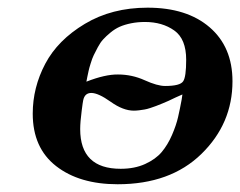

<svg xmlns="http://www.w3.org/2000/svg" viewBox="-20 -473 623 498"><path d="M64.9 -178.2Q64.9 -246.1 97.4 -307.6Q129.9 -369.1 200 -411.1Q270 -453.1 362.8 -453.1Q464.8 -453.1 523.9 -402.1Q583 -351.1 583 -262.2Q583 -152.3 502.4 -73.7Q421.9 4.9 285.2 4.9Q186 4.9 125.5 -42.2Q64.9 -89.4 64.9 -178.2ZM188 -138.2Q188 -35.2 293 -35.2Q329.1 -35.2 356.4 -47.6Q383.8 -60.1 399.4 -78.6Q415 -97.2 426 -122.6Q437 -147.9 441.9 -169.4Q446.8 -190.9 451.2 -214.8Q452.1 -223.6 453.1 -228Q448.2 -226.1 435.1 -220Q421.9 -213.9 417 -211.4Q412.1 -209 401.1 -204.6Q390.1 -200.2 384.5 -198Q378.9 -195.8 369.9 -192.9Q360.8 -189.9 355 -189Q349.1 -188 341.6 -187Q334 -186 327.1 -186Q299.3 -186 267.1 -209Q234.9 -231.9 216.8 -231.9Q199.7 -231.9 195.8 -212.9Q194.8 -209 191.9 -186Q188 -156.2 188 -138.2ZM204.1 -261.2Q252.9 -280.3 286.1 -279.8Q322.3 -279.8 355.2 -264.9Q388.2 -250 408.2 -250Q447.3 -250 455.1 -262.2Q462.9 -273.4 462.9 -317.9Q462.9 -372.1 431.9 -394Q400.9 -416 356 -416Q336.9 -416 320.1 -412.6Q303.2 -409.2 290.5 -403.6Q277.8 -397.9 266.4 -388.4Q254.9 -378.9 247.6 -370.8Q240.2 -362.8 233.6 -350.3Q227.1 -337.9 223.1 -329.8Q219.2 -321.8 215.1 -308.3Q210.9 -294.9 210 -290Q209 -285.2 206.5 -273.7Q204.1 -262.2 204.1 -261.2Z"/></svg>

Font: CMU Serif Extra
Style: BoldSlanted
Weight: 700
Italic angle: -9.46001°
Version: Version 0.7.0